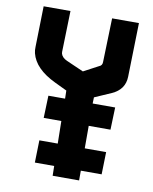

<svg xmlns="http://www.w3.org/2000/svg" viewBox="-94 -936 802 1008"><g transform="rotate(10 307.0 -432.0)"><path d="M256 -50H153L156 -169H254L252 -289H158L162 -408H251L250 -451L185 -482Q74 -535 54 -615Q50 -631 51 -649L56 -866H199L193 -647Q193 -642 194 -638Q200 -617 227 -605L318 -565L397 -607Q414 -613 414 -632L421 -866H564L557 -578Q555 -510 488 -480L399 -441L398 -408H518L514 -289H398V-169H512L509 -50H398V2H257Z"/></g></svg>

Font: Covid19
Style: Regular
Weight: 400
Designer: Peter Wiegel
Foundry: (c) CAT - Ing. Peter Wiegel.  for Rudolf Maass + Partner GmbH
Version: Version 001.000